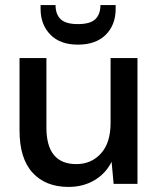

<svg xmlns="http://www.w3.org/2000/svg" viewBox="-20 -725 630 757"><path d="M250 12Q160 12 108.5 -44Q57 -100 57 -211V-496H163V-222Q163 -78 281 -78Q340 -78 378 -120Q416 -162 416 -240V-496H522V0H428L420 -87Q397 -41 352.5 -14.5Q308 12 250 12ZM287 -549Q217 -549 178.5 -588.5Q140 -628 140 -690V-705H199Q199 -669 219 -649.5Q239 -630 287 -630Q336 -630 356 -649.5Q376 -669 376 -705H436V-690Q436 -627 397 -588Q358 -549 287 -549Z"/></svg>

Font: Firefly Display Medium
Style: Regular
Weight: 500
Designer: Colophon Foundry, Jonny Pinhorn
Foundry: Colophon Foundry
Version: Version 1.200; ttfautohint (v1.8.3)